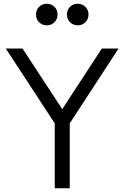

<svg xmlns="http://www.w3.org/2000/svg" viewBox="-20 -1004 663 1024"><path d="M272 0H352V-346L612 -745H523L312 -422L100 -745H11L272 -346ZM230 -869Q254 -869 270.5 -885.5Q287 -902 287 -927Q287 -951 270.5 -967.5Q254 -984 230 -984Q205 -984 188.5 -967.5Q172 -951 172 -927Q172 -902 188.5 -885.5Q205 -869 230 -869ZM395 -869Q419 -869 435.5 -885.5Q452 -902 452 -927Q452 -951 435.5 -967.5Q419 -984 395 -984Q370 -984 353.5 -967.5Q337 -951 337 -927Q337 -902 353.5 -885.5Q370 -869 395 -869Z"/></svg>

Font: Plus Jakarta Sans
Style: Regular
Weight: 400
Designer: Gumpita Rahayu
Foundry: Tokotype
Version: Version 2.004; ttfautohint (v1.8.3)